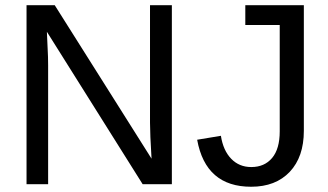

<svg xmlns="http://www.w3.org/2000/svg" viewBox="-20 -708 1262 738"><path d="M165 -457V0H82V-688H190.4L562.5 -98.1Q556.6 -194.3 556.6 -236.8V-688H640.6V0H528.3L160.2 -585.9Q161.1 -553.7 163.1 -521.5Q165 -489.3 165 -457ZM945.3 9.8Q770.5 9.8 737.8 -170.9L829.1 -186Q837.9 -129.4 868.7 -97.7Q899.4 -65.9 945.8 -65.9Q996.6 -65.9 1025.9 -100.8Q1055.2 -135.7 1055.2 -203.1V-611.8H922.9V-688H1147.9V-205.1Q1147.9 -105 1093.8 -47.6Q1039.6 9.8 945.3 9.8Z"/></svg>

Font: Arimo
Style: Regular
Weight: 400
Designer: Steve Matteson
Foundry: Monotype Imaging Inc.
Version: Version 1.33